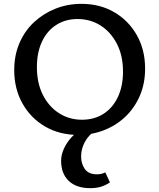

<svg xmlns="http://www.w3.org/2000/svg" viewBox="-20 -690 828 999"><path d="M387 12Q290 12 215 -31.5Q140 -75 97 -151.5Q54 -228 54 -325Q54 -403 81.5 -466.5Q109 -530 157.5 -575Q206 -620 269 -645Q332 -670 404 -670Q500 -670 574.5 -626.5Q649 -583 692 -507Q735 -431 735 -333Q735 -255 707.5 -191.5Q680 -128 632 -82.5Q584 -37 521 -12.5Q458 12 387 12ZM406 -67Q471 -67 519 -98Q567 -129 593.5 -185.5Q620 -242 620 -317Q620 -401 588 -462.5Q556 -524 503 -557.5Q450 -591 383 -591Q321 -591 273 -560.5Q225 -530 198.5 -473.5Q172 -417 172 -341Q172 -257 203.5 -195.5Q235 -134 288 -100.5Q341 -67 406 -67ZM450 289Q377 289 337.5 251Q298 213 298 147Q298 99 333 48Q368 -3 447 -44L483 -17Q441 12 421.5 48.5Q402 85 402 124Q402 162 421.5 189.5Q441 217 485 217Q496 217 507 214.5Q518 212 528 207L552 259Q530 274 505.5 281.5Q481 289 450 289Z"/></svg>

Font: Ysabeau Office SemiBold
Style: Regular
Weight: 600
Designer: Christian Thalmann (Catharsis Fonts)
Version: Version 2.001;gftools[0.9.30]; featfreeze: tnum,lnum,ss02